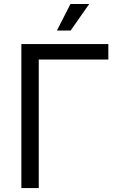

<svg xmlns="http://www.w3.org/2000/svg" viewBox="-20 -950 615 970"><path d="M527.3 -727.5V-649.4H175.8V0H87.9V-727.5ZM267.6 -795.9 335.9 -929.7H430.7L336.9 -795.9Z"/></svg>

Font: Inter V
Style: 
Weight: 400
Designer: Rasmus Andersson
Foundry: rsms
Version: Version 4.000;git-a3f224843